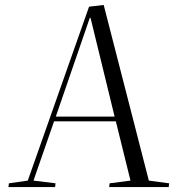

<svg xmlns="http://www.w3.org/2000/svg" viewBox="-20 -754 708 774"><path d="M398 -734 580 -26 662 -15 660 0H420L422 -15L506 -26L447 -265H198L115 -26L204 -15L202 0H14L16 -15L92 -26L339 -727ZM205 -284H442L345 -682H342Z"/></svg>

Font: Literata 72pt Light
Style: Italic
Weight: 300
Italic angle: -2°
Designer: Latin by Veronika Burian and Jose Scaglione. Greek by Irene Vlachou. Cyrillic by Vera Evstafieva
Foundry: TypeTogether
Version: Version 3.002